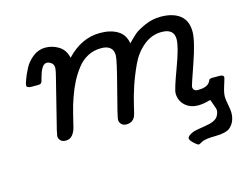

<svg xmlns="http://www.w3.org/2000/svg" viewBox="-94 -627 1239 974"><g transform="rotate(-15 525.5 -140.0)"><path d="M68.8 -317.9Q68.8 -324.7 77.4 -348.4Q85.9 -372.1 101.6 -402.1Q117.2 -432.1 146.5 -455.1Q175.8 -478 211.9 -478Q249 -478 281.5 -458Q314 -438 323.2 -395Q401.4 -478 499 -478Q555.2 -478 591.6 -455.6Q627.9 -433.1 634.8 -387.2Q659.7 -413.1 677.2 -428Q694.8 -442.9 734.4 -460.4Q773.9 -478 817.9 -478Q881.8 -478 918.5 -449.5Q955.1 -420.9 955.1 -362.8Q955.1 -314.9 917.5 -206.5Q879.9 -98.1 879.9 -94.2Q879.9 -70.3 904.8 -69.8Q949.7 -69.8 965.8 -89.8Q968.8 -93.8 971.4 -98.9Q974.1 -104 975.1 -106Q976.1 -107.9 981 -109.4Q985.8 -110.8 996.1 -110.8H1028.8Q1050.8 -110.8 1050.8 -97.2Q1050.8 -93.3 1039.3 -57.6Q1027.8 -22 1027.8 -2Q1027.8 13.2 1033.4 41.5Q1039.1 69.8 1039.1 84Q1039.1 131.8 1008.8 159.2Q986.8 178.2 931.9 178.7Q877 179.2 859.9 188Q857.9 189 853.5 191.4Q849.1 193.8 845 196Q840.8 198.2 837.9 198.2Q831.1 198.2 813.5 181.6Q795.9 165 795.9 155.8Q795.9 142.6 825.2 129.9Q839.4 124 893.8 116Q948.2 107.9 961.9 84Q970.7 67.9 971.2 55.2Q971.2 45.4 962.6 23.7Q954.1 2 952.1 -4.9Q913.1 6.3 887.2 5.9Q844.2 5.9 817.6 -19.5Q791 -44.9 791 -83Q791 -103 829.1 -205.1Q867.2 -307.1 867.2 -347.2Q867.2 -402.3 801.8 -401.9Q750 -401.9 707.5 -366.9Q665 -332 640.1 -278.6Q615.2 -225.1 598.1 -174.1Q581.1 -123 570.6 -76.9Q560.1 -30.8 557.1 -24.9Q543.9 4.9 509.8 4.9Q493.7 4.9 483.9 -5.1Q474.1 -15.1 474.1 -28.8Q474.1 -42 511 -182.6Q547.9 -323.2 547.9 -347.2Q547.9 -402.3 483.9 -401.9Q445.8 -401.9 413.8 -385Q381.8 -368.2 357.9 -336.7Q334 -305.2 317.4 -272.7Q300.8 -240.2 286.1 -198.2Q272.9 -162.1 262 -116.9Q251 -71.8 245.6 -49.8Q240.2 -27.8 227.1 -11.5Q213.9 4.9 190.9 4.9Q174.8 4.9 164.8 -4.6Q154.8 -14.2 154.8 -28.8Q154.8 -29.8 161.1 -60.1L227.1 -324.2Q234.9 -354 234.9 -366.2Q234.9 -384.3 222.4 -393.1Q210 -401.9 200.2 -401.9Q183.1 -401.9 172.1 -381.8Q161.1 -361.8 155 -337.4Q148.9 -313 146 -310.1Q140.1 -304.2 127.9 -304.2H96.2Q68.8 -303.7 68.8 -317.9Z"/></g></svg>

Font: CMU Concrete
Style: BoldItalic
Weight: 700
Italic angle: -14.04°
Version: Version 0.7.0